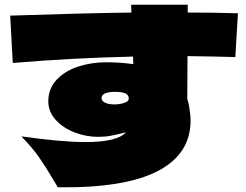

<svg xmlns="http://www.w3.org/2000/svg" viewBox="-20 -787 1040 811"><path d="M974 -546Q906 -548 772 -550L771 -369Q774 -361 778 -343Q785 -303 785 -278Q785 -136 645.5 -64Q506 8 224 4L205 -28Q172 -84 144 -124Q116 -164 70 -211Q239 -187 341 -187Q475 -187 512 -228Q471 -218 447.5 -213.5Q424 -209 394 -209Q344 -209 295.5 -227.5Q247 -246 215.5 -280.5Q184 -315 184 -359Q184 -413 219.5 -450.5Q255 -488 311 -506Q367 -524 429 -524Q487 -524 543 -516L542 -548Q281 -542 34 -521L23 -721Q318 -731 535 -734L534 -767H773V-734Q878 -734 985 -731ZM524 -370Q524 -386 509.5 -392.5Q495 -399 466 -399Q409 -399 409 -372Q409 -361 423.5 -353.5Q438 -346 464 -346Q486 -346 505 -352.5Q524 -359 524 -370Z"/></svg>

Font: Dela Gothic One
Style: Regular
Weight: 400
Designer: aratakana
Foundry: aratakana
Version: Version 1.004